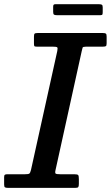

<svg xmlns="http://www.w3.org/2000/svg" viewBox="-57 -910 536 930"><path d="M-37 -17V-52Q-37 -61 -33.5 -63.5Q-30 -66 -21.5 -66H63.5Q80.5 -66 85 -69.2Q89.5 -72.5 93 -86.5L220.5 -663Q223.5 -677.5 220 -680.8Q216.5 -684 198 -684H121.5Q111 -684 109.2 -687Q107.5 -690 107.5 -700.5V-732Q107.5 -743.5 110.5 -746.8Q113.5 -750 124.5 -750H442Q452.5 -750 456 -747Q459.5 -744 459.5 -732.5V-700.5Q459.5 -689 455.8 -686.5Q452 -684 440.5 -684H360.5Q345 -684 343.2 -679.5Q341.5 -675 339 -663L212 -86.5Q208.5 -72 212.8 -69Q217 -66 235.5 -66H303Q318.5 -66 321.8 -61.8Q325 -57.5 325 -42V-20Q325 -8 322.2 -4Q319.5 0 308 0H-18Q-29.5 0 -33.2 -2.8Q-37 -5.5 -37 -17ZM200.5 -852.5V-876Q200.5 -883 202.2 -886.2Q204 -889.5 210.5 -889.5H423.5Q433 -889.5 436.8 -886.8Q440.5 -884 440.5 -874V-851.5Q440.5 -843.5 439 -840Q437.5 -836.5 429.5 -836.5H218Q208.5 -836.5 204.5 -839.2Q200.5 -842 200.5 -852.5Z"/></svg>

Font: Besley* Medium
Style: Italic
Weight: 500
Italic angle: -13°
Designer: Owen Earl
Foundry: indestructible type*
Version: Version 3.000; ttfautohint (v1.8.3)